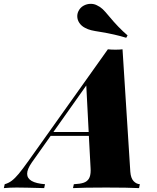

<svg xmlns="http://www.w3.org/2000/svg" viewBox="-116 -966 805 986"><path d="M0 0ZM398.9 -802.2Q369.6 -806.6 352.5 -810.8Q335.4 -814.9 320.3 -823.2Q302.2 -832.5 291.5 -848.4Q280.8 -864.3 280.8 -882.8Q280.8 -896.5 287.1 -909.2Q295.9 -927.2 313.2 -936.8Q330.6 -946.3 350.1 -946.3Q367.2 -946.3 381.3 -939Q398.4 -931.2 411.1 -919.2Q423.8 -907.2 443.8 -882.8Q492.2 -824.2 539.1 -784.2L532.2 -772Q474.1 -790 398.9 -802.2ZM602.1 -20 598.1 0Q539.6 -2.9 429.2 -2.9Q313 -2.9 258.8 0L263.2 -20Q295.4 -21.5 313.5 -27.6Q331.5 -33.7 340.6 -48.6Q349.6 -63.5 349.6 -91.3Q349.6 -99.6 349.1 -104L340.3 -268.1H144L46.9 -130.9Q23.4 -96.7 23.4 -73.7Q23.4 -26.9 115.2 -20L110.8 0Q7.8 -2.9 -30.8 -2.9Q-64.9 -2.9 -96.2 0L-91.8 -20Q-72.3 -25.4 -55.7 -37.8Q-39.1 -50.3 -19.8 -73.5Q-0.5 -96.7 29.8 -139.2L438 -712.9Q454.1 -710.9 476.6 -710.9Q499 -710.9 513.2 -712.9L553.2 -84Q555.7 -51.3 569.8 -36.1Q584 -21 602.1 -20ZM327.1 -526.9 158.2 -288.1H339.4Z"/></svg>

Font: TypoPRO Playfair Display
Style: Italic
Weight: 900
Italic angle: -14°
Designer: Claus Eggers Sørensen
Foundry: Claus Eggers Sørensen
Version: Version 1.004;PS 001.004;hotconv 1.0.70;makeotf.lib2.5.58329